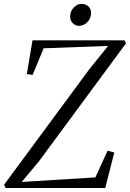

<svg xmlns="http://www.w3.org/2000/svg" viewBox="-28 -946 653 966"><path d="M0.5 0 -7.5 -16.5 420.5 -596.5 516 -715 191.5 -703 136 -569 107 -573.5 135.5 -743H599L605.5 -727.5L167 -133L81 -30.5L452 -53.5L513.5 -188L547 -178.5L501.5 0ZM369 -816Q357 -816 346.8 -822.5Q336.5 -829 330.5 -840Q324.5 -851 325 -864.5Q326 -891 343.8 -908.8Q361.5 -926.5 381.5 -926.5Q403.5 -926.5 417.2 -913.2Q431 -900 430 -879.5Q429.5 -853.5 411.5 -834.8Q393.5 -816 369 -816Z"/></svg>

Font: Merriweather 144pt Light
Style: Italic
Weight: 300
Italic angle: -7.8°
Version: Version 2.101